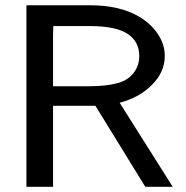

<svg xmlns="http://www.w3.org/2000/svg" viewBox="-20 -715 711 735"><path d="M81.1 0V-694.8H326.2Q438 -694.8 513.2 -650.9Q558.1 -624 584.5 -584.5Q610.8 -544.9 610.8 -501Q610.8 -439 561.5 -389.9Q512.2 -340.8 438 -321.8L641.1 0H536.1L345.2 -310.1H183.1V0ZM183.1 -384.8H320.8Q386.7 -384.8 430.9 -397Q475.1 -409.2 497.1 -443.8Q513.2 -468.8 513.2 -500Q513.2 -556.2 467.8 -585.9Q423.8 -614.7 326.2 -615.2H184.1L183.1 -582Z"/></svg>

Font: CMU Bright
Style: SemiBold
Weight: 600
Version: Version 0.7.0